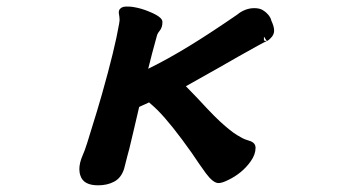

<svg xmlns="http://www.w3.org/2000/svg" viewBox="-20 -510 1040 580"><path d="M338.9 -472.7Q338.9 -479.5 343 -483.6Q347.2 -487.8 352.1 -489Q356.9 -490.2 362.3 -490.2Q367.7 -490.2 371.6 -490Q375.5 -489.7 379.6 -489.3Q383.8 -488.8 388.2 -487.8Q407.2 -484.4 427.7 -476.1Q455.1 -465.3 464.8 -455.6Q470.7 -449.7 470.7 -443.4Q470.7 -426.8 461.9 -416.5Q456.5 -410.2 454.6 -404.3Q438 -344.7 427.7 -302.2Q488.3 -332 552.7 -371.6Q612.8 -408.2 697.3 -466.3Q707 -474.6 720.2 -480Q733.9 -485.4 747.8 -485.4Q761.7 -485.4 771 -481Q784.7 -473.6 793.5 -461.4Q798.8 -453.6 799.8 -447.3Q808.1 -429.7 808.1 -417.5Q808.1 -404.8 797.4 -394.5Q793 -389.6 786.1 -385.7L777.8 -398.9L777.3 -398.4V-387.7L785.2 -385.7Q773.9 -380.9 698.7 -338.4Q671.9 -323.2 643.1 -306.6Q614.7 -290.5 541.5 -249.5Q554.7 -236.3 573.7 -216.3Q609.9 -177.2 627.2 -159.9Q644.5 -142.6 659.9 -129.4Q675.3 -116.2 686 -108.6Q696.8 -101.1 707 -95.7Q714.4 -91.3 720.7 -88.9Q736.3 -84 738.3 -83Q752 -76.7 752 -63.5Q752 -43.5 737.8 -23.4Q724.6 -4.4 706.5 10.3Q689 24.4 670.4 33.2Q651.4 43 640.1 43Q624 43 602.1 13.7Q582.5 -13.2 559.1 -48.3Q498 -134.8 456.1 -177.2Q442.4 -190.4 430.2 -200.7Q424.8 -197.8 419.4 -195.6Q414.1 -193.4 411.1 -191.9Q405.8 -189.5 400.4 -187Q395 -163.1 384.5 -118.9Q374 -74.7 371.1 -62.5Q368.2 -50.3 364.7 -38.6Q356.9 -6.3 355 -0.5Q346.2 27.8 324.2 39.1Q303.7 49.8 276.4 49.8Q232.4 49.8 223.1 21Q219.7 11.7 219.7 1Q219.7 -18.1 230 -41.5Q234.9 -51.8 243.2 -77.6Q266.6 -153.3 272.7 -173.3Q278.8 -193.4 287.6 -224.1Q327.1 -363.3 339.8 -438Q341.3 -445.8 341.3 -448.7Q341.3 -458 338.9 -470.7Q338.9 -472.2 338.9 -472.7Z"/></svg>

Font: Bakudai
Style: Bold
Weight: 700
Version: Version 1.48